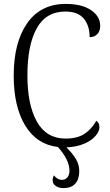

<svg xmlns="http://www.w3.org/2000/svg" viewBox="-20 -743 561 981"><path d="M488 -93Q488 -72 468 -48.5Q448 -25 409.5 -8.5Q371 8 319 10Q349 39 367 68Q385 97 385 131Q385 173 364.5 195.5Q344 218 305 218Q280 218 264.5 207Q249 196 249 178Q249 164 256 153Q273 176 296 176Q314 176 324.5 163Q335 150 335 129Q335 75 276 8Q167 -5 108.5 -102Q50 -199 50 -357Q50 -526 119 -624.5Q188 -723 316 -723Q399 -723 445.5 -691Q492 -659 492 -611Q492 -584 477 -568.5Q462 -553 438 -553Q438 -612 408 -648Q378 -684 314 -684Q215 -684 167.5 -598Q120 -512 120 -357Q120 -208 168.5 -121.5Q217 -35 315 -35Q375 -35 411.5 -59Q448 -83 472 -126Q488 -115 488 -93Z"/></svg>

Font: Noto Serif NarrowLight
Style: Regular
Weight: 300
Width: 4
Designer: Monotype Design Team
Foundry: Monotype Imaging Inc.
Version: Version 1.001